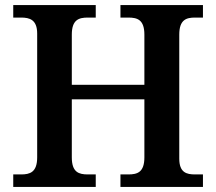

<svg xmlns="http://www.w3.org/2000/svg" viewBox="-20 -734 849 754"><path d="M32 0H356V-49H325C290 -49 262 -57 262 -116V-344H547V-116C547 -57 519 -49 484 -49H453V0H777V-49H746C713 -49 684 -56 684 -111V-598C684 -657 712 -665 746 -665H777V-714H453V-665H484C519 -665 547 -657 547 -598V-401H262V-598C262 -657 290 -665 325 -665H356V-714H32V-665H63C96 -665 126 -657 126 -602V-116C126 -57 97 -49 63 -49H32Z"/></svg>

Font: Noto Serif Tamil SemiBold
Style: Regular
Weight: 600
Designer: Indian Type Foundry, Tom Grace, and the Monotype Design Team
Foundry: Monotype Imaging Inc.
Version: Version 2.004